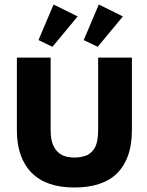

<svg xmlns="http://www.w3.org/2000/svg" viewBox="-20 -819 654 853"><path d="M310 14Q184 14 119.5 -52.5Q55 -119 55 -240V-563H205V-241Q205 -199 216 -174.5Q227 -150 243.5 -138Q260 -126 278 -122.5Q296 -119 310 -119Q333 -119 357.5 -126Q382 -133 399 -159Q416 -185 416 -241V-563H566V-240Q566 -117 502.5 -51.5Q439 14 310 14ZM151 -641 218 -799 325 -746 213 -611ZM352 -641 419 -799 526 -746 414 -611Z"/></svg>

Font: Darker Grotesque Black
Style: Regular
Weight: 900
Designer: Gabriel Lam
Foundry: TypeRant
Version: Version 1.000;gftools[0.9.28]